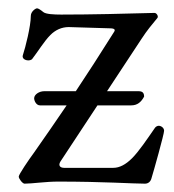

<svg xmlns="http://www.w3.org/2000/svg" viewBox="-20 -436 417 461"><path d="M39 5C56 5 91 0 119 0C228 0 299 5 328 5C336 5 342 0 344 -9C349 -25 374 -114 374 -122C374 -129 367 -134 361 -134C358 -134 354 -132 352 -129C332 -100 313 -72 297 -56C282 -41 267 -33 252 -33H134C125 -33 119 -38 125 -48L214 -183H295C310 -183 319 -191 326 -204C326 -212 323 -217 313 -217H237L320 -343C333 -363 344 -376 358 -393C361 -397 356 -405 351 -405C276 -403 202 -401 127 -401C109 -401 90 -402 84 -407C78 -412 72 -416 69 -416C65 -416 54 -408 54 -398C54 -373 41 -322 35 -304C32 -296 40 -291 48 -291C51 -291 55 -292 57 -294C71 -312 86 -337 101 -352C113 -364 128 -371 145 -371L244 -368C259 -368 256 -362 253 -358C219 -304 190 -259 162 -217H86C74 -217 62 -209 62 -200C62 -194 67 -183 76 -183H140C115 -146 90 -110 62 -70C48 -51 25 -17 25 -12C25 -7 34 5 39 5Z"/></svg>

Font: EB Garamond
Style: Regular
Weight: 400
Designer: Georg Duffner and Octavio Pardo
Foundry: Georg Duffner
Version: Version 1.000;PS 001.000;hotconv 1.0.88;makeotf.lib2.5.64775